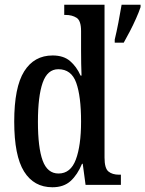

<svg xmlns="http://www.w3.org/2000/svg" viewBox="-20 -780 613 810"><path d="M201 10Q123 10 81.5 -56.5Q40 -123 40 -267Q40 -412 82 -479Q124 -546 202 -546Q248 -546 275.5 -522.5Q303 -499 320 -461H324Q323 -484 322.5 -511.5Q322 -539 322 -567V-649Q322 -693 303 -705Q284 -717 257 -717H251V-760H421V-115Q421 -70 437.5 -56.5Q454 -43 482 -43H490V0H341L329 -89H326Q307 -43 278 -16.5Q249 10 201 10ZM227 -48Q278 -48 300 -107Q322 -166 322 -267Q322 -374 301.5 -431Q281 -488 226 -488Q180 -488 160 -431Q140 -374 140 -266Q140 -157 160 -102.5Q180 -48 227 -48ZM464 -613Q472 -646 479.5 -685Q487 -724 493 -760H573V-750Q566 -729 554 -702Q542 -675 528 -648Q514 -621 502 -600H464Z"/></svg>

Font: Noto Serif Thai ExtraCondensed Medium
Style: Regular
Weight: 500
Width: 2
Designer: Monotype Design Team
Foundry: Monotype Imaging Inc.
Version: Version 2.002; ttfautohint (v1.8.4.7-5d5b)